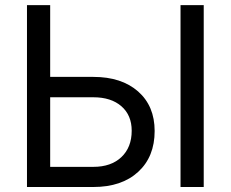

<svg xmlns="http://www.w3.org/2000/svg" viewBox="-20 -748 923 768"><path d="M180.7 -440.4H353.5Q466.3 -440.4 532.5 -382.1Q598.6 -323.7 598.6 -224.1Q598.6 -121.1 532.7 -60.5Q466.8 0 353.5 0H87.9V-727.5H180.7ZM180.7 -358.9V-80.6H353.5Q424.3 -80.6 465.6 -119.6Q506.8 -158.7 506.8 -225.1Q506.8 -287.1 465.6 -323Q424.3 -358.9 353.5 -358.9ZM794.9 -727.5V0H702.1V-727.5Z"/></svg>

Font: Inter-Regular
Style: Regular
Weight: 400
Designer: Rasmus Andersson
Foundry: rsms
Version: Version 4.000;git-a52131595